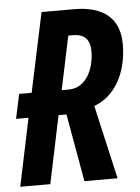

<svg xmlns="http://www.w3.org/2000/svg" viewBox="-54 -755 579 796"><g transform="rotate(-5 235.5 -357.0)"><path d="M-2 0H123L182 -282H215L265 0H403L333 -307C419 -338 473 -431 473 -552C473 -656 411 -714 284 -714H149L79 -384H27L5 -282H57ZM233 -384H204L251 -607H271C317 -607 341 -583 341 -535C341 -462 307 -384 233 -384Z"/></g></svg>

Font: Noto Sans ExtraCondensed
Style: Bold Italic
Weight: 700
Width: 2
Italic angle: -12°
Designer: Monotype Design Team
Foundry: Monotype Imaging Inc.
Version: Version 2.013